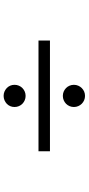

<svg xmlns="http://www.w3.org/2000/svg" viewBox="260 -820 481 1040"><g transform="rotate(90 500.0 -300.5)"><path d="M560.1 -139.2Q560.1 -126.5 555.4 -115.7Q550.8 -105 542.5 -97.2Q534.2 -89.4 523.2 -84.7Q512.2 -80.1 500 -80.1Q487.3 -80.1 476.6 -84.7Q465.8 -89.4 457.5 -97.2Q449.2 -105 444.6 -115.7Q439.9 -126.5 439.9 -139.2Q439.9 -151.9 444.6 -162.8Q449.2 -173.8 457.5 -181.9Q465.8 -189.9 476.6 -194.6Q487.3 -199.2 500 -199.2Q512.2 -199.2 523.2 -194.6Q534.2 -189.9 542.5 -181.9Q550.8 -173.8 555.4 -162.8Q560.1 -151.9 560.1 -139.2ZM200.2 -269V-331.1H799.8V-269ZM560.1 -460.9Q560.1 -448.2 555.4 -437.3Q550.8 -426.3 542.5 -418.2Q534.2 -410.2 523.2 -405.5Q512.2 -400.9 500 -400.9Q487.3 -400.9 476.6 -405.5Q465.8 -410.2 457.5 -418.2Q449.2 -426.3 444.6 -437.3Q439.9 -448.2 439.9 -460.9Q439.9 -473.1 444.6 -484.1Q449.2 -495.1 457.5 -503.4Q465.8 -511.7 476.6 -516.4Q487.3 -521 500 -521Q512.2 -521 523.2 -516.4Q534.2 -511.7 542.5 -503.4Q550.8 -495.1 555.4 -484.1Q560.1 -473.1 560.1 -460.9Z"/></g></svg>

Font: Charis SIL Afr
Style: Regular
Weight: 400
Foundry: SIL International
Version: Version 5.000